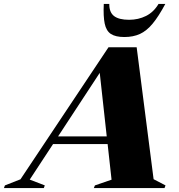

<svg xmlns="http://www.w3.org/2000/svg" viewBox="-105 -955 910 975"><path d="M675 -45 735.5 -13.5 730.5 0H371.5L377 -13.5L461.5 -42.5L441.5 -223.5H164.5L46 -43L122.5 -13.5L117.5 0H-85L-80 -13.5L-1 -44.5L446 -715H589ZM190 -262.5H437L401.5 -585ZM550.5 -854.5Q597.5 -854.5 636.5 -874Q675.5 -893.5 700 -935H734.5Q700.5 -871.5 670 -834.8Q639.5 -798 605.5 -782.5Q571.5 -767 526.5 -767Q482 -767 458.2 -782.5Q434.5 -798 426.8 -834.8Q419 -871.5 422 -935H450Q449.5 -892.5 474.2 -873.5Q499 -854.5 550.5 -854.5Z"/></svg>

Font: Newsreader Display ExtraBold
Style: Italic
Weight: 800
Italic angle: -17°
Designer: Hugues Gentile
Foundry: Production Type
Version: Version 1.001